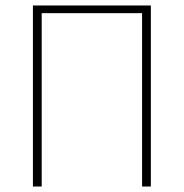

<svg xmlns="http://www.w3.org/2000/svg" viewBox="-20 -680 670 700"><path d="M100 0V-660H530V0H498V-632H132V0Z"/></svg>

Font: Source Sans 3 VF
Style: Regular
Weight: 200
Designer: Paul D. Hunt
Foundry: Adobe
Version: Version 3.046;hotconv 1.0.118;makeotfexe 2.5.65603